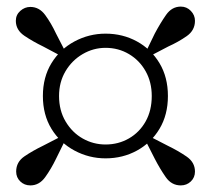

<svg xmlns="http://www.w3.org/2000/svg" viewBox="-20 -659 640 582"><path d="M425 -484 418 -493 449 -557Q466 -589 483.5 -614Q501 -639 528 -639Q546 -639 558.5 -626Q571 -613 571 -596Q571 -567 546 -549.5Q521 -532 490 -518ZM159 -368Q159 -324 179 -290.5Q199 -257 231 -239Q263 -221 300 -221Q339 -221 371 -239.5Q403 -258 421.5 -291Q440 -324 440 -368Q440 -410 421.5 -443Q403 -476 371 -495Q339 -514 300 -514Q263 -514 230.5 -495Q198 -476 178.5 -443Q159 -410 159 -368ZM110 -368Q110 -425 136 -467.5Q162 -510 206 -533.5Q250 -557 300 -557Q352 -557 395 -533.5Q438 -510 463.5 -467.5Q489 -425 489 -368Q489 -311 463.5 -268.5Q438 -226 395 -202.5Q352 -179 300 -179Q250 -179 206 -202.5Q162 -226 136 -268.5Q110 -311 110 -368ZM183 -493 175 -484 111 -518Q80 -533 54 -550.5Q28 -568 28 -596Q28 -614 41.5 -626Q55 -638 72 -638Q99 -638 117 -613.5Q135 -589 150 -557ZM174 -250 182 -243 150 -178Q135 -147 117 -122Q99 -97 72 -97Q54 -97 41.5 -109Q29 -121 29 -139Q29 -168 54 -185Q79 -202 110 -217ZM417 -241 425 -250 489 -217Q520 -202 545.5 -184.5Q571 -167 571 -139Q571 -121 558.5 -109Q546 -97 528 -97Q500 -97 482.5 -122Q465 -147 449 -178Z"/></svg>

Font: Noto Serif TC ExtraBold
Style: Regular
Weight: 800
Designer: Ryoko NISHIZUKA 西塚涼子 (kana & ideographs); Frank Grießhammer (Latin, Greek & Cyrillic); Wenlong ZHANG 张文龙 (bopomofo); San
Foundry: Adobe
Version: Version 2.002-H1;hotconv 1.1.0;makeotfexe 2.6.0